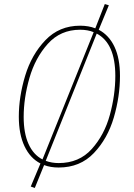

<svg xmlns="http://www.w3.org/2000/svg" viewBox="-20 -818 663 949"><path d="M573 -443Q573 -341 542.5 -237Q512 -133 444 -61.5Q376 10 270 10Q230 10 198 -2L152 111L132 104L180 -10Q129 -36 101 -95.5Q73 -155 73 -241Q73 -340 104.5 -444Q136 -548 204.5 -619.5Q273 -691 376 -691Q418 -691 451 -678L498 -798L518 -792L468 -671Q519 -644 546 -586.5Q573 -529 573 -443ZM190 -30 443 -659Q414 -671 376 -671Q279 -671 216.5 -601.5Q154 -532 125.5 -432.5Q97 -333 97 -240Q97 -160 121 -106.5Q145 -53 190 -30ZM550 -443Q550 -604 458 -652L206 -23Q236 -12 270 -12Q371 -12 433.5 -81.5Q496 -151 523 -250Q550 -349 550 -443Z"/></svg>

Font: Fira Sans Condensed Thin
Style: Italic
Weight: 250
Width: 3
Italic angle: -8°
Designer: Carrois Corporate & Edenspiekermann AG
Foundry: Carrois Corporate GbR & Edenspiekermann AG
Version: Version 4.203